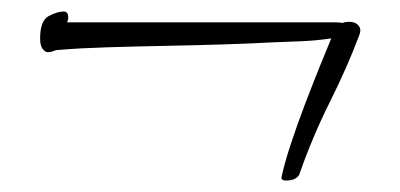

<svg xmlns="http://www.w3.org/2000/svg" viewBox="-20 -370 698 335"><path d="M63 -279Q59 -279 54.5 -284.5Q50 -290 50 -303Q50 -334 65 -342Q80 -350 92 -350Q94 -350 96.5 -348Q99 -346 99 -339Q99 -335 97 -331H557Q562 -331 567 -331Q572 -331 577 -330Q583 -332 589 -332Q600 -332 605.5 -325.5Q611 -319 607 -309Q586 -253 555.5 -192Q525 -131 502 -65Q496 -55 479 -55Q471 -55 471 -60Q476 -84 487 -117.5Q498 -151 511.5 -186.5Q525 -222 537.5 -253Q550 -284 558 -303Q531 -299 504.5 -298Q478 -297 453 -296Q418 -294 369.5 -292.5Q321 -291 268.5 -290Q216 -289 167.5 -287.5Q119 -286 84 -283Q78 -283 73.5 -281Q69 -279 63 -279Z"/></svg>

Font: Bonheur Royale
Style: Regular
Weight: 400
Designer: Robert E. Leuschke
Foundry: Robert E. Leuschke
Version: Version 1.010; ttfautohint (v1.8.3)